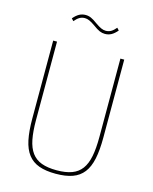

<svg xmlns="http://www.w3.org/2000/svg" viewBox="-130 -967 848 1065"><g transform="rotate(15 294.0 -435.0)"><path d="M112 -698V-248Q112 -182 121 -136.5Q130 -91 151 -62.5Q172 -34 207 -21Q242 -8 294 -8Q346 -8 381 -21Q416 -34 437 -62.5Q458 -91 467 -136.5Q476 -182 476 -248V-698H498V-250Q498 -178 487.5 -128Q477 -78 453 -47Q429 -16 390 -2Q351 12 294 12Q237 12 198 -2Q159 -16 135 -47Q111 -78 100.5 -128Q90 -178 90 -250V-698ZM357 -808Q341 -808 326 -814.5Q311 -821 288 -838Q268 -852 254.5 -858Q241 -864 228 -864Q211 -864 197.5 -856Q184 -848 170 -831L158 -844Q175 -864 191.5 -873Q208 -882 228 -882Q244 -882 259 -875.5Q274 -869 297 -852Q317 -838 330.5 -832Q344 -826 357 -826Q374 -826 387.5 -834Q401 -842 415 -859L427 -846Q410 -826 393.5 -817Q377 -808 357 -808Z"/></g></svg>

Font: IBM Plex Sans Condensed Thin
Style: Regular
Weight: 100
Width: 3
Designer: Mike Abbink, Paul van der Laan, Pieter van Rosmalen
Foundry: Bold Monday
Version: Version 1.3